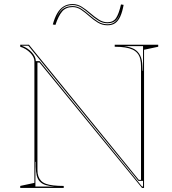

<svg xmlns="http://www.w3.org/2000/svg" viewBox="-20 -929 852 949"><path d="M80 0V-10L150 -25V-626Q150 -647 129.5 -668Q109 -689 80 -698V-708H123L666 -40H677V-600Q677 -622 673 -638Q669 -654 659.5 -665.5Q650 -677 635 -684Q620 -691 598 -694.5Q576 -698 547 -698V-708H762V-698L692 -683V0H682L175 -620H165V-89Q165 -71 169.5 -58Q174 -45 183 -35.5Q192 -26 207 -20.5Q222 -15 244 -12.5Q266 -10 295 -10V0ZM155 -7H249Q223 -9 205.5 -14.5Q188 -20 177 -31.5Q166 -43 161.5 -61.5Q157 -80 157 -106V-129H155ZM682 -7H687V-35H664L120 -703H87Q116 -693 136.5 -671Q157 -649 157 -627H176ZM685 -579H687V-701H593Q625 -697 644 -686Q663 -675 673 -654.5Q683 -634 684 -602ZM511 -804Q485 -804 463 -817.5Q441 -831 421 -849Q401 -867 381 -880.5Q361 -894 339 -894Q306 -894 287.5 -872.5Q269 -851 254 -806L241 -808Q250 -841 263 -863.5Q276 -886 295 -897.5Q314 -909 339 -909Q363 -909 384.5 -895.5Q406 -882 426.5 -864Q447 -846 468 -832.5Q489 -819 511 -819Q540 -819 554 -840.5Q568 -862 578 -907L591 -905Q585 -871 575 -848.5Q565 -826 550 -815Q535 -804 511 -804ZM511 -809Q527 -809 539 -815Q551 -821 560 -833.5Q569 -846 574 -867Q566 -839 551 -826.5Q536 -814 511 -814Q487 -814 465.5 -827.5Q444 -841 424 -859Q404 -877 383.5 -890.5Q363 -904 339 -904Q308 -904 289 -887.5Q270 -871 258 -837Q270 -868 289 -883.5Q308 -899 339 -899Q362 -899 382.5 -885.5Q403 -872 423 -854Q443 -836 464.5 -822.5Q486 -809 511 -809Z"/></svg>

Font: Kalnia Glaze Thin
Style: Regular
Weight: 100
Designer: Frida Medrano
Foundry: Frida Medrano
Version: Version 1.110